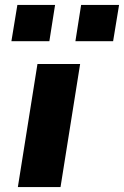

<svg xmlns="http://www.w3.org/2000/svg" viewBox="-20 -754 500 774"><path d="M52 0 131 -496H303L224 0ZM284 -588 307 -734H460L436 -588ZM26 -588 50 -734H202L179 -588Z"/></svg>

Font: Nunito Sans 10pt Expanded ExtraBold
Style: Italic
Weight: 800
Width: 7
Italic angle: -9°
Designer: Vernon Adams
Foundry: Vernon Adams
Version: Version 3.101;gftools[0.9.27]